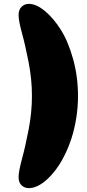

<svg xmlns="http://www.w3.org/2000/svg" viewBox="-20 -816 449 992"><path d="M145 -321Q145 -406 128 -493.5Q111 -581 93.5 -645Q76 -709 76 -738Q76 -766 91.5 -781Q107 -796 129 -796Q167 -796 211 -760Q255 -724 293.5 -663.5Q332 -603 357.5 -511.5Q383 -420 383 -320Q383 -262 374 -206Q365 -150 350 -103.5Q335 -57 314.5 -15.5Q294 26 271 57Q248 88 223.5 110.5Q199 133 175 144.5Q151 156 129 156Q107 156 91.5 141.5Q76 127 76 99Q76 70 93.5 5.5Q111 -59 128 -147Q145 -235 145 -321Z"/></svg>

Font: Coiny
Style: Regular
Weight: 400
Version: Version 001.001